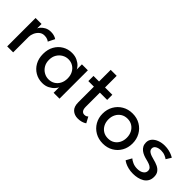

<svg xmlns="http://www.w3.org/2000/svg" viewBox="71 -1266 1964 1964"><g transform="rotate(45 1053.5 -283.5)"><path d="M138 0H51.5V-410.5H138V-339.5H135.5Q138 -352.5 154 -372Q170 -391.5 198 -407Q226 -422.5 265 -422.5Q293.5 -422.5 315.2 -414.8Q337 -407 346 -399.5L310.5 -327.5Q303.5 -334.5 286 -341.8Q268.5 -349 242.5 -349Q209.5 -349 186 -328.5Q162.5 -308 150.2 -279.2Q138 -250.5 138 -226Z M723 0V-80Q719 -67.5 699.8 -45.5Q680.5 -23.5 647.2 -5.8Q614 12 569 12Q512 12 465.8 -15Q419.5 -42 392.2 -90.8Q365 -139.5 365 -205Q365 -270.5 392.2 -319.2Q419.5 -368 465.8 -395.2Q512 -422.5 569 -422.5Q613.5 -422.5 646.2 -406.5Q679 -390.5 698.8 -369.5Q718.5 -348.5 722 -333.5V-410.5H808V0ZM451 -205Q451 -160.5 470.5 -128Q490 -95.5 521.2 -77.8Q552.5 -60 588 -60Q626 -60 656 -78Q686 -96 703.5 -128.8Q721 -161.5 721 -205Q721 -248.5 703.5 -281.2Q686 -314 656 -332.2Q626 -350.5 588 -350.5Q552.5 -350.5 521.2 -332.5Q490 -314.5 470.5 -282Q451 -249.5 451 -205Z M889.5 -410.5H970V-579H1056.5V-410.5H1162V-336H1056.5V-133Q1056.5 -97 1069.2 -80Q1082 -63 1103.5 -63Q1122.5 -63 1133 -70Q1143.5 -77 1145.5 -79.5L1180 -15.5Q1177 -13 1164 -6Q1151 1 1130.5 6.5Q1110 12 1082.5 12Q1034.5 12 1002.2 -17.2Q970 -46.5 970 -110V-336H889.5Z M1445.5 12Q1382 12 1332.8 -16.5Q1283.5 -45 1255.5 -93.8Q1227.5 -142.5 1227.5 -204Q1227.5 -265.5 1255.5 -315Q1283.5 -364.5 1332.8 -393.5Q1382 -422.5 1445.5 -422.5Q1508.5 -422.5 1557.2 -393.5Q1606 -364.5 1633.5 -315Q1661 -265.5 1661 -204Q1661 -142.5 1633.5 -93.8Q1606 -45 1557.2 -16.5Q1508.5 12 1445.5 12ZM1445.5 -62.5Q1485.5 -62.5 1515.2 -81Q1545 -99.5 1561.5 -131.8Q1578 -164 1578 -204.5Q1578 -245 1561.5 -277.5Q1545 -310 1515.2 -329Q1485.5 -348 1445.5 -348Q1405 -348 1375 -329Q1345 -310 1328.2 -277.5Q1311.5 -245 1311.5 -204.5Q1311.5 -164 1328.2 -131.8Q1345 -99.5 1375 -81Q1405 -62.5 1445.5 -62.5Z M1911 -422.5Q1943 -422.5 1970.8 -416Q1998.5 -409.5 2018.8 -400.5Q2039 -391.5 2047.5 -384.5L2013 -329.5Q2003 -338.5 1977 -349.8Q1951 -361 1919 -361Q1884 -361 1859.5 -347.2Q1835 -333.5 1835 -307.5Q1835 -281.5 1860.2 -266.2Q1885.5 -251 1928 -241Q1962 -233 1991.8 -219.5Q2021.5 -206 2040 -182.2Q2058.5 -158.5 2058.5 -119Q2058.5 -83 2043.5 -57.8Q2028.5 -32.5 2003 -17.2Q1977.5 -2 1946 5Q1914.5 12 1882 12Q1844 12 1813.5 4.2Q1783 -3.5 1762.2 -14.2Q1741.5 -25 1732 -33L1766.5 -95Q1779.5 -82.5 1809.2 -68.5Q1839 -54.5 1877 -54.5Q1919 -54.5 1945 -72.2Q1971 -90 1971 -118.5Q1971 -140 1958.5 -153Q1946 -166 1925 -174Q1904 -182 1879 -188Q1855 -193.5 1832.2 -202.5Q1809.5 -211.5 1790.8 -225.8Q1772 -240 1761 -260.8Q1750 -281.5 1750 -309.5Q1750 -345 1772.5 -370.2Q1795 -395.5 1831.5 -409Q1868 -422.5 1911 -422.5Z"/></g></svg>

Font: League Spartan Thin
Style: Regular
Weight: 400
Version: Version 2.002